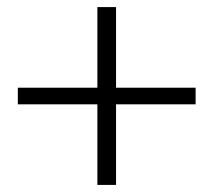

<svg xmlns="http://www.w3.org/2000/svg" viewBox="-20 -522 602 542"><path d="M30.3 -227.5V-274.4H254.9V-502H307.6V-274.4H532.2V-227.5H307.6V0H254.9V-227.5Z"/></svg>

Font: Theano Modern
Style: Regular
Weight: 400
Designer: Alexey Kryukov
Version: Version 2.00